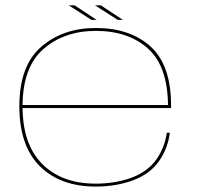

<svg xmlns="http://www.w3.org/2000/svg" viewBox="-20 -699 752 724"><path d="M341 4.5V-6.5Q212.5 -6.5 139 -81Q65 -155 65 -297.5Q65 -445 143.5 -514Q222.5 -582.5 341.5 -582.5Q464 -582.5 538.5 -515.5Q612 -449 613.5 -303H59.5V-291.5H625Q625 -297.5 625 -302Q625 -453 548 -523.5Q470 -593.5 341.5 -593.5Q217.5 -593.5 135.5 -522.5Q53 -451.5 53 -298Q53 -148.5 131 -71.5Q208.5 4.5 341 4.5ZM341 -6.5V4.5Q418.5 4.5 482.5 -19.5Q546.5 -43.5 580 -92Q613 -139.5 620.5 -198.5H609Q601.5 -143.5 569.5 -97.5Q537 -51.5 475 -28.5Q413.5 -6.5 341 -6.5ZM424 -624H443.5L360 -679H338ZM325 -624H344.5L261 -679H239Z"/></svg>

Font: Anybody Expanded Thin
Style: Regular
Weight: 250
Width: 7
Version: Version 1.113;gftools[0.9.25]